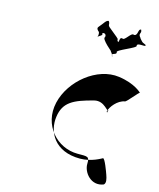

<svg xmlns="http://www.w3.org/2000/svg" viewBox="-158 -1278 1129 1360"><g transform="rotate(15 406.5 -598.5)"><path d="M413 -1111C436 -1136 449 -1165 466 -1164C482 -1150 452 -1178 469 -1164C485 -1138 464 -1139 494 -1116C510 -1102 533 -1084 550 -1070C575 -1050 552 -1058 570 -1038C584 -1022 549 -1052 566 -1038C583 -1033 567 -1077 594 -1070C610 -1056 647 -1130 664 -1116C696 -1112 683 -1165 703 -1164C719 -1150 689 -1178 706 -1164C719 -1138 690 -1136 715 -1108C731 -1094 703 -1114 720 -1100C745 -1072 735 -1083 765 -1068C781 -1054 747 -1078 764 -1064C767 -1052 703 -1071 704 -1047C720 -1033 563 -979 580 -965C587 -945 537 -952 555 -932C569 -916 534 -946 551 -932C568 -927 527 -972 536 -965C552 -951 451 -1033 472 -1047C479 -1071 453 -1079 446 -1067C452 -1056 452 -1058 422 -1038C405 -1020 432 -1037 421 -1071C397 -1091 403 -1100 413 -1111ZM523 -170C334 -170 269 -302 285 -413C300 -523 370 -557 514 -594C590 -613 624 -530 630 -556C630 -556 623 -521 623 -541C627 -569 616 -515 620 -543C629 -578 673 -635 726 -644C738 -644 806 -733 813 -730C813 -730 763 -784 641 -801C478 -824 297 -679 258 -509C219 -337 346 -199 498 -199C571 -199 585 -204 583 -148C581 -86 646 -2 734 -37C750 -51 743 -80 733 -108C726 -128 693 -220 680 -215C673 -212 607 -170 523 -170Z"/></g></svg>

Font: Hussar Przerywany
Style: Obl
Weight: 400
Foundry: Cannot Into Space Fonts
Version: Version 0.982